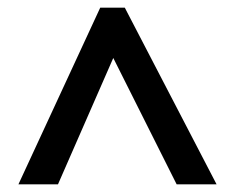

<svg xmlns="http://www.w3.org/2000/svg" viewBox="-20 -738 612 500"><path d="M28 -258 241 -718H305L544 -258H440L275 -587L131 -258Z"/></svg>

Font: Noto Sans Lisu SemiBold
Style: Regular
Weight: 600
Designer: Monotype Design Team. David Williams.
Foundry: Monotype Imaging Inc.
Version: Version 2.102; ttfautohint (v1.8.4.7-5d5b)